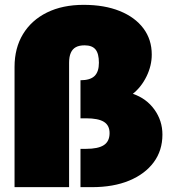

<svg xmlns="http://www.w3.org/2000/svg" viewBox="-20 -772 710 792"><path d="M40 -496Q40 -574 75 -631.5Q110 -689 174 -720.5Q238 -752 325 -752Q411 -752 474 -726.5Q537 -701 571.5 -655Q606 -609 606 -547Q606 -501 584.5 -457Q563 -413 528 -385Q584 -366 617 -320Q650 -274 650 -217Q650 -151 614 -102.5Q578 -54 513 -27Q448 0 359 0H312V-158H335Q385 -158 408.5 -173.5Q432 -189 432 -223Q432 -255 408.5 -269.5Q385 -284 335 -284H312V-441Q352 -441 370 -458.5Q388 -476 388 -513Q388 -551 374 -568Q360 -585 329 -585Q307 -585 293 -577.5Q279 -570 272 -554Q265 -538 265 -513V0H40Z"/></svg>

Font: Alexandria Black
Style: Regular
Weight: 900
Designer: Mohamed Gaber
Foundry: Kief Type Foundry
Version: Version 5.100